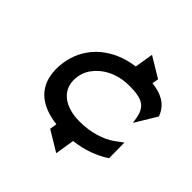

<svg xmlns="http://www.w3.org/2000/svg" viewBox="-182 -700 944 944"><g transform="rotate(45 290.0 -228.5)"><path d="M61 -230C56 -196 56 -164 63 -134C79 -61 135 -6 251 8L245 45L351 109L367 8C440 0 502 -25 547 -54L552 -57L551 -165L509 -134C465 -104 402 -82 320 -82C292 -82 269 -86 246 -93C185 -113 148 -160 159 -231C162 -252 170 -272 182 -290C218 -341 281 -380 373 -380C462 -380 497 -359 508 -288L512 -263L580 -375L579 -379C555 -440 504 -462 442 -469L448 -502L342 -566L326 -469C302 -466 277 -460 255 -453C155 -419 79 -344 61 -230Z"/></g></svg>

Font: Charger Pro
Style: ExBdSuExtObl
Weight: 400
Designer: Jasper
Foundry: Cannot Into Space Fonts
Version: Version 1.09